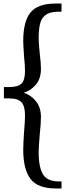

<svg xmlns="http://www.w3.org/2000/svg" viewBox="-20 -786 374 1083"><path d="M198 -568Q198 -548 204 -486Q211 -430 211 -397Q211 -344 183.5 -310Q156 -276 114 -263Q156 -249 183.5 -214Q211 -179 211 -125Q211 -92 204 -25Q198 49 198 71Q198 162 225 201.5Q252 241 327 237V277H294Q193 277 152 223Q111 169 111 57Q111 35 113 1.5Q115 -32 116 -45Q121 -102 121 -136Q121 -187 101.5 -209Q82 -231 30 -231H2V-295H30Q83 -295 102 -315Q121 -335 121 -386Q121 -418 116 -463Q111 -536 111 -554Q111 -665 152 -715.5Q193 -766 294 -766H327V-720Q275 -722 247 -707.5Q219 -693 208.5 -660.5Q198 -628 198 -568Z"/></svg>

Font: Sumana
Style: Regular
Weight: 400
Designer: Cyreal, Alexei Vanyashin (Devanagari), Olga Karpushina (Latin)
Foundry: Cyreal
Version: Version 1.015;PS 001.015;hotconv 1.0.70;makeotf.lib2.5.58329